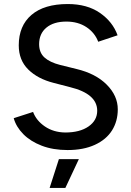

<svg xmlns="http://www.w3.org/2000/svg" viewBox="-20 -732 652 952"><path d="M48 -146 144 -177Q160 -134 202.5 -105Q245 -76 303 -75Q376 -75 419 -105Q462 -135 462 -183Q462 -267 327 -300L246 -321Q167 -341 120 -387.5Q73 -434 73 -507Q73 -604 136 -658Q199 -712 316 -712Q412 -712 475.5 -668Q539 -624 563 -557L467 -525Q450 -570 408.5 -597.5Q367 -625 309 -625Q246 -625 210 -595Q174 -565 174 -513Q174 -471 200.5 -447Q227 -423 278 -410L359 -390Q455 -367 509.5 -312Q564 -257 564 -190Q564 -131 535.5 -85.5Q507 -40 450.5 -14Q394 12 315 12Q243 12 187 -9.5Q131 -31 95.5 -67Q60 -103 48 -146ZM272 57H371L304 200H226Z"/></svg>

Font: Oak Sans Medium
Style: Regular
Weight: 500
Designer: Erik Kennedy, Walven
Foundry: Erik Kennedy, Walven
Version: Version 1.000